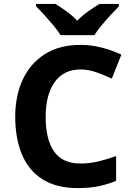

<svg xmlns="http://www.w3.org/2000/svg" viewBox="-20 -954 677 984"><path d="M393 -598Q306 -598 260 -533Q214 -468 214 -355Q214 -241 256.5 -178.5Q299 -116 393 -116Q437 -116 480.5 -126Q524 -136 575 -154V-27Q528 -8 482 1Q436 10 379 10Q269 10 197.5 -35.5Q126 -81 92 -163.5Q58 -246 58 -356Q58 -464 97 -547Q136 -630 210.5 -677Q285 -724 393 -724Q446 -724 499.5 -710.5Q553 -697 602 -674L553 -551Q513 -570 472.5 -584Q432 -598 393 -598ZM290 -774Q276 -797 253.5 -824Q231 -851 207.5 -877Q184 -903 165 -921V-934H264Q290 -918 320 -896.5Q350 -875 376 -848Q402 -875 433 -896.5Q464 -918 490 -934H589V-921Q571 -903 547 -877Q523 -851 500.5 -824Q478 -797 464 -774Z"/></svg>

Font: Noto Sans Bengali UI
Style: Bold
Weight: 700
Designer: Jelle Bosma - Monotype Design Team
Foundry: Monotype Imaging Inc.
Version: Version 2.003; ttfautohint (v1.8.4.7-5d5b)